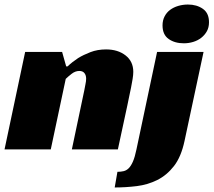

<svg xmlns="http://www.w3.org/2000/svg" viewBox="-30 -659 942 847"><path d="M268 -366Q289 -386 315 -403Q338 -417 369 -429Q400 -441 438 -441Q490 -441 524 -414.5Q558 -388 558 -342Q558 -329 555 -310.5Q552 -292 548 -272Q544 -252 539.5 -231.5Q535 -211 532 -195L490 0H287L342 -261Q344 -274 347 -287.5Q350 -301 350 -312Q350 -327 342.5 -336.5Q335 -346 320 -346Q302 -346 285.5 -333Q269 -320 260 -311L194 0H-10L81 -430H244L262 -366ZM784 -37Q769 33 737.5 73.5Q706 114 664 135Q622 156 573.5 162Q525 168 476 168L488 99Q503 99 515.5 96Q528 93 538 83Q548 73 556.5 53.5Q565 34 572 0L663 -430H868ZM892 -561Q892 -538 882.5 -521Q873 -504 857.5 -492Q842 -480 822 -474Q802 -468 781 -468Q741 -468 714 -487Q687 -506 687 -547Q687 -569 696 -586.5Q705 -604 720.5 -615.5Q736 -627 756.5 -633Q777 -639 799 -639Q838 -639 865 -620Q892 -601 892 -561Z"/></svg>

Font: Racing Sans One
Style: Regular
Weight: 400
Designer: Pablo Impallari, Rodrigo Fuenzalida
Foundry: Pablo Impallari, Rodrigo Fuenzalida
Version: Version 1.001; ttfautohint (v0.8) -G 200 -r 50